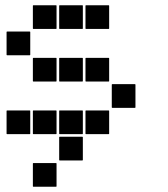

<svg xmlns="http://www.w3.org/2000/svg" viewBox="-20 -515 640 730"><path d="M307 -495H393Q395 -495 395 -493V-407Q395 -405 393 -405H307Q305 -405 305 -407V-493Q305 -495 307 -495ZM207 -495H293Q295 -495 295 -493V-407Q295 -405 293 -405H207Q205 -405 205 -407V-493Q205 -495 207 -495ZM107 -495H193Q195 -495 195 -493V-407Q195 -405 193 -405H107Q105 -405 105 -407V-493Q105 -495 107 -495ZM7 -395H93Q95 -395 95 -393V-307Q95 -305 93 -305H7Q5 -305 5 -307V-393Q5 -395 7 -395ZM307 -295H393Q395 -295 395 -293V-207Q395 -205 393 -205H307Q305 -205 305 -207V-293Q305 -295 307 -295ZM207 -295H293Q295 -295 295 -293V-207Q295 -205 293 -205H207Q205 -205 205 -207V-293Q205 -295 207 -295ZM107 -295H193Q195 -295 195 -293V-207Q195 -205 193 -205H107Q105 -205 105 -207V-293Q105 -295 107 -295ZM407 -195H493Q495 -195 495 -193V-107Q495 -105 493 -105H407Q405 -105 405 -107V-193Q405 -195 407 -195ZM307 -95H393Q395 -95 395 -93V-7Q395 -5 393 -5H307Q305 -5 305 -7V-93Q305 -95 307 -95ZM207 -95H293Q295 -95 295 -93V-7Q295 -5 293 -5H207Q205 -5 205 -7V-93Q205 -95 207 -95ZM107 -95H193Q195 -95 195 -93V-7Q195 -5 193 -5H107Q105 -5 105 -7V-93Q105 -95 107 -95ZM7 -95H93Q95 -95 95 -93V-7Q95 -5 93 -5H7Q5 -5 5 -7V-93Q5 -95 7 -95ZM207 5H293Q295 5 295 7V93Q295 95 293 95H207Q205 95 205 93V7Q205 5 207 5ZM107 105H193Q195 105 195 107V193Q195 195 193 195H107Q105 195 105 193V107Q105 105 107 105Z"/></svg>

Font: Pixel Panel Black
Style: Regular
Weight: 900
Monospace: yes
Designer: Óliver Lalan
Foundry: Óliver Lalan
Version: Version 1.000; ttfautohint (v1.8.4.7-5d5b-dirty);gftools[0.9